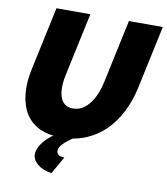

<svg xmlns="http://www.w3.org/2000/svg" viewBox="-98 -791 946 1088"><g transform="rotate(10 375.0 -247.5)"><path d="M291 6Q204 6 150.5 -26Q97 -58 72.5 -113.5Q48 -169 48 -238Q48 -264 51 -290.5Q54 -317 60 -345L138 -710H333L255 -345Q251 -326 249 -308.5Q247 -291 247 -274Q247 -243 255 -219Q263 -195 281 -181Q299 -167 328 -167Q358 -167 382 -181.5Q406 -196 425 -221.5Q444 -247 457 -279Q470 -311 477 -345L555 -710H750L672 -345Q656 -271 624 -207Q592 -143 544 -95Q496 -47 432.5 -20.5Q369 6 291 6ZM161 126Q161 90 195 49Q229 8 293 -24H357L359 0Q325 22 304.5 43.5Q284 65 284 83Q284 97 294 106Q304 115 329 115L272 215Q220 207 190.5 182Q161 157 161 126Z"/></g></svg>

Font: Raleway Thin Black
Style: Italic
Weight: 900
Italic angle: -12°
Version: Version 4.026